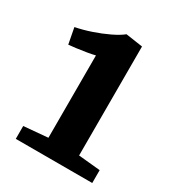

<svg xmlns="http://www.w3.org/2000/svg" viewBox="-126 -980 576 634"><g transform="rotate(30 162.0 -663.0)"><path d="M120 -479.5V-793.5Q109 -790.5 89.2 -787.2Q69.5 -784 50.5 -781.5Q31.5 -779 23 -778.5L11.5 -839Q40 -844.5 71 -855Q102 -865.5 129.2 -878.5Q156.5 -891.5 172.5 -904.5L237 -895V-479.5L320 -471.5V-422.5H28.5V-471.5Z"/></g></svg>

Font: Merriweather 28pt ExtraBold
Style: Regular
Weight: 800
Version: Version 2.100